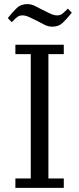

<svg xmlns="http://www.w3.org/2000/svg" viewBox="-20 -916 386 936"><path d="M55 -46H130V-652H55V-698H291V-652H216V-46H291V0H55ZM235 -786Q216 -786 198.5 -794.5Q181 -803 163 -813Q145 -822 125 -831.5Q105 -841 90 -841Q75 -841 65.5 -834Q56 -827 37 -808L18 -828Q43 -859 62.5 -877.5Q82 -896 113 -896Q132 -896 149.5 -887.5Q167 -879 185 -869Q203 -860 223 -850.5Q243 -841 258 -841Q273 -841 282.5 -848Q292 -855 311 -874L330 -854Q305 -823 285.5 -804.5Q266 -786 235 -786Z"/></svg>

Font: IBM Plex Serif
Style: Regular
Weight: 400
Designer: Mike Abbink, Paul van der Laan, Pieter van Rosmalen
Foundry: Bold Monday
Version: Version 2.6